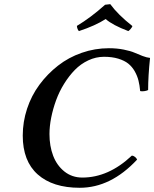

<svg xmlns="http://www.w3.org/2000/svg" viewBox="-20 -889 738 919"><path d="M361.8 9.8Q232.4 9.8 160.6 -54Q88.9 -117.7 88.9 -240.2Q88.9 -305.7 109.6 -368.7Q130.4 -431.6 168.7 -483.4Q207 -535.2 257.6 -574.7Q308.1 -614.3 371.1 -636.2Q434.1 -658.2 501 -658.2Q539.6 -658.2 572.3 -651.6Q605 -645 623.3 -637Q641.6 -628.9 662.1 -621.1Q682.6 -613.3 698.2 -611.8Q689 -524.4 689 -458Q681.6 -454.1 669.7 -452.6Q657.7 -451.2 650.9 -453.1Q648.4 -481 642.8 -503.4Q637.2 -525.9 624.8 -547.9Q612.3 -569.8 594 -584.5Q575.7 -599.1 546.1 -608.2Q516.6 -617.2 478 -617.2Q439 -617.2 402.6 -600.1Q366.2 -583 338.1 -554.2Q310.1 -525.4 286.9 -488Q263.7 -450.7 248.5 -409.2Q233.4 -367.7 225.1 -326.2Q216.8 -284.7 216.8 -247.1Q216.8 -189.9 234.4 -143.6Q252 -97.2 288.3 -68.1Q324.7 -39.1 374 -39.1Q499.5 -39.1 610.8 -144Q618.7 -144 626.2 -137.9Q633.8 -131.8 636.2 -125Q510.3 9.8 361.8 9.8ZM613.8 -764.2Q612.3 -758.8 605.7 -751Q599.1 -743.2 594.2 -740.2Q518.1 -769 485.8 -797.9Q436.5 -766.1 357.9 -740.2Q354 -743.2 351.1 -751Q348.1 -758.8 348.1 -765.1Q415 -805.2 482.9 -866.2L507.8 -869.1Q544.4 -818.8 613.8 -764.2Z"/></svg>

Font: Common Serif SemiBold
Style: Italic
Weight: 600
Italic angle: -12°
Designer: Philipp H. Poll, Khaled Hosny
Foundry: Stefan Peev, Context Ltd.
Version: Version 1.026